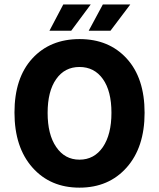

<svg xmlns="http://www.w3.org/2000/svg" viewBox="-20 -842 724 874"><path d="M448.2 -172.4Q487.3 -230 487.3 -328.6Q487.3 -427.7 448.2 -482.4Q409.2 -537.1 341.8 -537.1Q274.4 -537.1 235.8 -481.9Q196.8 -426.8 196.8 -328.1Q196.8 -229.5 235.8 -172.9Q274.9 -115.2 341.8 -115.2Q408.7 -115.2 448.2 -172.4ZM342.3 -664.1Q476.1 -664.1 557.1 -575.2Q638.2 -486.3 638.2 -328.6Q638.2 -171.4 556.6 -79.6Q475.1 12.2 341.8 12.2Q209 12.2 127.9 -79.1Q45.9 -171.4 45.9 -329.6Q45.9 -487.3 127 -575.7Q208 -664.1 342.3 -664.1ZM448.2 -821.8H573.2L482.9 -702.1H383.8ZM205.1 -702.1 268.1 -821.8H393.1L304.2 -702.1Z"/></svg>

Font: SourceSansPro-Bold
Style: Bold
Weight: 700
Designer: Paul D. Hunt
Foundry: Adobe Systems Incorporated
Version: Version 1.050;PS Version 1.000;hotconv 1.0.70;makeotf.lib2.5